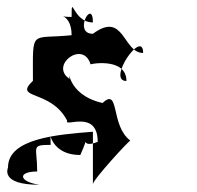

<svg xmlns="http://www.w3.org/2000/svg" viewBox="-84 -585 555 541"><path d="M177.8 -213.8C177.8 -155.7 177.8 -136.1 177.8 -65.8C176.6 -77.6 283.3 -193.1 283.3 -188.8C226.1 -231.6 254.3 -340.6 204.8 -294.8C98.6 -319.1 111.8 -403.1 111.8 -362.8C54.6 -401.1 150.8 -473.6 171.3 -403.3C160.1 -403.1 272.3 -427.1 272.3 -356.8C215.1 -356.6 319.3 -506.1 319.3 -435.8C262.1 -435.6 266.3 -555.6 177.8 -489.8C120.6 -489.6 177.8 -592.1 177.8 -521.8C120.6 -521.6 117.8 -607.6 117.8 -537.3C60.6 -537.1 117.8 -556.1 117.8 -485.8C0.1 -473.6 8.8 -506.6 8.8 -357.3C-48.4 -303.1 59.3 -334.6 105.3 -244.8C95.1 -224.6 191.3 -278.6 191.3 -185.3C134.1 -162.6 174.3 -218.6 142.3 -148.3C42.6 -148.1 58.8 -247.1 58.8 -176.8C1.6 -176.6 20.8 -172.1 20.8 -101.8C-36.4 -101.6 -30.4 -72.4 27.6 -64.4C-85.4 -64.1 -61.4 -111.4 -61.4 -113.5C-61.4 -195.1 77.7 -205.9 177.8 -213.8Z"/></svg>

Font: AnarchicType
Style: Regular
Weight: 400
Version: Version Who Cares?